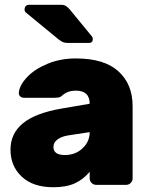

<svg xmlns="http://www.w3.org/2000/svg" viewBox="-20 -775 629 805"><path d="M24 0ZM356 -340Q356 -395 298 -395Q265 -395 244 -377Q236 -369 228 -367Q220 -365 208 -365H81Q71 -365 64.5 -371Q58 -377 59 -387Q62 -418 93.5 -451.5Q125 -485 179 -507.5Q233 -530 298 -530Q417 -530 476.5 -476Q536 -422 536 -330V-27Q536 -16 528 -8Q520 0 509 0H383Q372 0 364 -8Q356 -16 356 -27V-55Q330 -23 294 -6.5Q258 10 203 10Q119 10 71.5 -34Q24 -78 24 -148Q24 -215 76 -258Q128 -301 239 -320ZM264 -207Q236 -202 220 -189.5Q204 -177 204 -159Q204 -125 252 -125Q296 -125 326 -153Q356 -181 356 -221ZM369 -611Q369 -595 353 -595H265Q251 -595 242.5 -599Q234 -603 223 -612L88 -723Q83 -728 83 -735Q83 -744 88 -749.5Q93 -755 102 -755H235Q247 -755 254 -751.5Q261 -748 272 -736L364 -624Q369 -619 369 -611Z"/></svg>

Font: Hezaedrus
Style: Bold
Weight: 700
Designer: Hubert & Fischer
Foundry: Hubert & Fischer
Version: Version 1.10;September 3, 2019;FontCreator 11.5.0.2425 64-bi